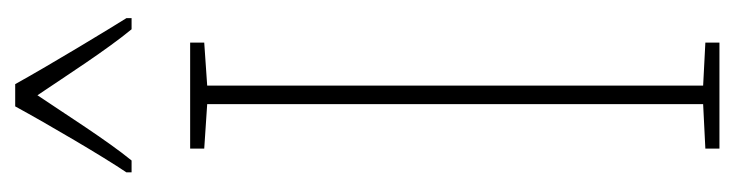

<svg xmlns="http://www.w3.org/2000/svg" viewBox="-386 -604 990 259"><g transform="rotate(-90 109.5 -475.0)"><path d="M125 -950H95C71 -906 27 -831 6 -800V-793H22C49 -826 85 -883 110 -920C137 -880 171 -827 199 -793H214V-800C202 -819 151 -903 125 -950ZM181 0V-19L123 -22V-691L181 -695V-714H38V-695L98 -691V-22L38 -19V0Z"/></g></svg>

Font: Noto Sans Gurmukhi UI ExtraCondensed Thin
Style: Regular
Weight: 100
Width: 2
Designer: Jelle Bosma - Monotype Design Team
Foundry: Monotype Imaging Inc.
Version: Version 2.004